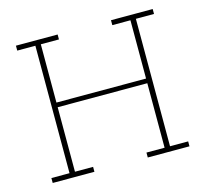

<svg xmlns="http://www.w3.org/2000/svg" viewBox="-83 -623 766 716"><g transform="rotate(-15 300.0 -265.0)"><path d="M36 0V-19H106V-511H36V-530H197V-511H127V-286H473V-511H403V-530H564V-511H494V-19H564V0H403V-19H473V-268H127V-19H197V0Z"/></g></svg>

Font: Iosevka Slab Thin Extended
Style: Regular
Weight: 100
Width: 7
Monospace: yes
Designer: Belleve Invis
Foundry: Belleve Invis
Version: Version 11.1.1; ttfautohint (v1.8.3)